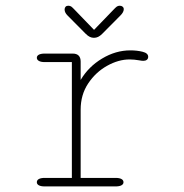

<svg xmlns="http://www.w3.org/2000/svg" viewBox="-20 -668 659 688"><path d="M269 -30.5H394Q408 -30.5 415.2 -26.5Q422.5 -22.5 422.5 -15Q422.5 -8 415.2 -4Q408 0 394 0H140.5Q126.5 0 119.2 -4Q112 -8 112 -15Q112 -22.5 119.2 -26.5Q126.5 -30.5 140.5 -30.5H237.5V-445.5H140.5Q126.5 -445.5 119.2 -449.8Q112 -454 112 -461Q112 -468 119.2 -472Q126.5 -476 140.5 -476H240.5Q254.5 -476 261.8 -468.8Q269 -461.5 269 -447.5V-381.5Q297 -429 345.8 -458.2Q394.5 -487.5 447 -487.5Q471 -487.5 491 -482.5Q511 -477.5 511 -464.5Q511 -457.5 506.2 -453.8Q501.5 -450 493.5 -450Q491 -450 487 -450.5Q483 -451 477.5 -452Q470 -453.5 461.2 -454.2Q452.5 -455 444.5 -455Q404.5 -455 363.8 -432.2Q323 -409.5 296 -369Q269 -328.5 269 -275ZM411.5 -612.5 346.5 -547Q338.5 -539 331.5 -535.8Q324.5 -532.5 316.5 -532.5Q309 -532.5 302 -535.8Q295 -539 287 -547L222 -612.5Q211.5 -623 211.5 -634Q211.5 -640 215 -643.8Q218.5 -647.5 224.5 -647.5Q231.5 -647.5 235.8 -644.2Q240 -641 247.5 -633L317 -561L386 -632.5Q393.5 -640.5 398 -644Q402.5 -647.5 409 -647.5Q415.5 -647.5 419.5 -644Q423.5 -640.5 423.5 -635Q423.5 -624.5 411.5 -612.5Z"/></svg>

Font: Sono Monospace ExtraLight
Style: Regular
Weight: 250
Version: Version 2.112